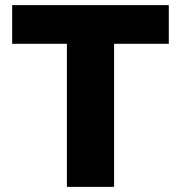

<svg xmlns="http://www.w3.org/2000/svg" viewBox="-20 -727 704 747"><path d="M27.3 -707H636.7V-556.6H423.8V0H240.2V-556.6H27.3Z"/></svg>

Font: Pretendard Std Black
Style: Regular
Weight: 900
Designer: Base glyphs from Inter by Rasmus Andersson; Hangeul glyphs from Noto Sans CJK(Source Han Sans) by Jang Soo-young and Kan
Foundry: Kil Hyung-jin
Version: Version 1.309